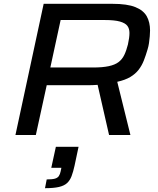

<svg xmlns="http://www.w3.org/2000/svg" viewBox="-20 -708 827 1007"><path d="M61 0 209 -688H569Q648 -688 690.5 -670.5Q733 -653 750 -622Q767 -591 767 -548Q767 -535 765.5 -517.5Q764 -500 761.5 -482.5Q759 -465 754 -449Q745 -418 734.5 -391Q724 -364 707 -342Q690 -320 663 -304Q636 -288 595 -279L664 0H552L492 -263Q479 -262 465.5 -261.5Q452 -261 437 -261H225L168 0ZM244 -354H469Q518 -354 550.5 -361Q583 -368 602 -382.5Q621 -397 632 -420Q643 -443 651 -475Q655 -493 657 -508Q659 -523 659 -535Q659 -558 648 -572.5Q637 -587 609 -595Q581 -603 529 -603H298ZM216 279 225 233Q254 233 268 229Q282 225 288.5 215.5Q295 206 298 191L302 172H249L273 62H392L371 161Q364 193 355.5 215.5Q347 238 332 252Q317 266 289.5 272.5Q262 279 216 279Z"/></svg>

Font: Saira Expanded Medium
Style: Italic
Weight: 500
Width: 7
Italic angle: -12°
Designer: Hector Gatti with collaboration of the Omnibus-Type team
Foundry: Omnibus-Type
Version: Version 1.101